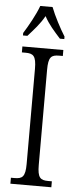

<svg xmlns="http://www.w3.org/2000/svg" viewBox="-62 -963 400 995"><g transform="rotate(5 138.5 -465.5)"><path d="M30 -784V-771H53C85 -807 114 -838 138 -881C161 -838 190 -807 222 -771H245V-784C221 -822 187 -886 170 -931H106C90 -886 54 -822 30 -784ZM32 0H245V-31H226C185 -31 170 -43 170 -110V-604C170 -672 185 -683 226 -683H245V-714H32V-683H51C91 -683 107 -672 107 -604V-109C107 -42 91 -31 51 -31H32Z"/></g></svg>

Font: Noto Serif Bengali ExtraCondensed Light
Style: Regular
Weight: 300
Width: 2
Designer: Juan Bruce, Universal Thirst, Indian Type Foundry and the Monotype Design Team.
Foundry: Monotype Imaging Inc.
Version: Version 2.003